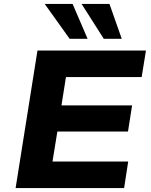

<svg xmlns="http://www.w3.org/2000/svg" viewBox="-20 -964 775 984"><path d="M60 0 172 -705H728L706 -569H318L295 -424H657L636 -290H274L249 -136H637L616 0ZM512 -765 398 -944H541L604 -765ZM337 -765 209 -944H352L429 -765Z"/></svg>

Font: Nunito Sans 7pt SemiExpanded ExtraBold
Style: Italic
Weight: 800
Width: 6
Italic angle: -9°
Designer: Vernon Adams
Foundry: Vernon Adams
Version: Version 3.101;gftools[0.9.27]